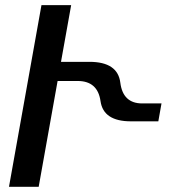

<svg xmlns="http://www.w3.org/2000/svg" viewBox="-20 -716 690 739"><path d="M128.9 2.9H14.6L139.6 -696.3H253.9L214.8 -478H324.2Q433.1 -478 443.1 -397.9Q453.1 -317.9 527.3 -317.9H601.6L589.4 -249H483.9Q377.9 -249 366.9 -326.7Q356 -404.3 278.8 -404.3H201.7Z"/></svg>

Font: Kelvinch
Style: Bold Italic
Weight: 700
Italic angle: -10°
Designer: Paul James Miller
Foundry: High-Logic / Made with FontCreator
Version: Version 3.30 September 23, 2016